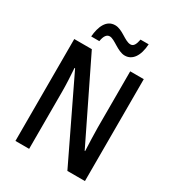

<svg xmlns="http://www.w3.org/2000/svg" viewBox="-212 -1038 1066 1165"><g transform="rotate(30 320.5 -456.0)"><path d="M158 -779H215C221 -817 235 -836 256 -836C291 -836 341 -780 392 -780C444 -780 479 -827 484 -912H427C420 -876 410 -856 388 -856C348 -856 303 -911 251 -911C189 -911 164 -849 158 -779ZM564 0V-714H469V-319C469 -273 472 -212 474 -158H471L200 -714H77V0H173V-400C173 -450 170 -507 166 -563H170L441 0Z"/></g></svg>

Font: Noto Sans Khmer UI Condensed Medium
Style: Regular
Weight: 500
Width: 3
Designer: Danh Hong and the Monotype Design Team
Foundry: Monotype Imaging Inc.
Version: Version 2.002